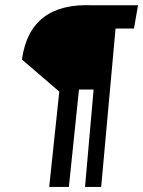

<svg xmlns="http://www.w3.org/2000/svg" viewBox="-20 -741 567 761"><path d="M527 -720 511 -628H438L381 0H317L351 -386H293L253 0H175L215 -378L67 -505Q98 -732 348 -720Z"/></svg>

Font: Kavivanar
Style: Regular
Weight: 400
Designer: Tharique Azeez
Foundry: Tharique Azeez
Version: Version 1.88